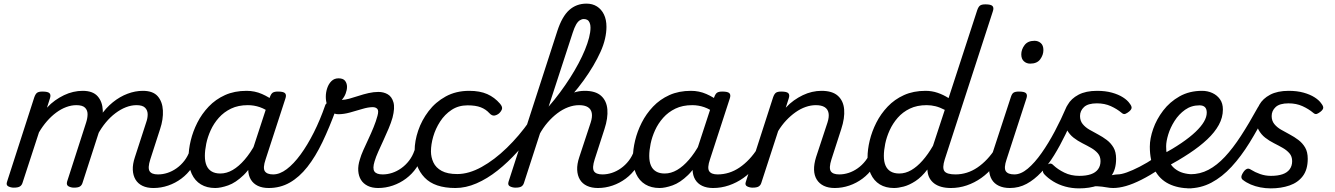

<svg xmlns="http://www.w3.org/2000/svg" viewBox="-20 -1020 7365 1059"><path d="M826 17Q791 17 766 5Q741 -7 727.5 -29.5Q714 -52 712.5 -83Q711 -114 724 -153L786 -344Q795 -369 794.5 -390.5Q794 -412 780 -426Q766 -440 733 -440Q704 -440 674.5 -428.5Q645 -417 616.5 -395.5Q588 -374 563.5 -344.5Q539 -315 519 -278H485Q503 -335 533.5 -380Q564 -425 602.5 -456Q641 -487 683.5 -503Q726 -519 768 -519Q824 -519 850 -489Q876 -459 878.5 -410.5Q881 -362 863 -308L809 -141Q794 -94 805 -76Q816 -58 851 -58Q865 -58 871 -46.5Q877 -35 874 -20.5Q871 -6 859 5.5Q847 17 826 17ZM56 15Q40 15 26 8Q12 1 19 -18L169 -483Q176 -503 185.5 -509Q195 -515 214 -515Q245 -515 253.5 -505.5Q262 -496 255 -476L239 -426Q260 -449 284 -466Q308 -483 333 -495Q358 -507 384 -513Q410 -519 436 -519Q492 -519 518.5 -489Q545 -459 547 -410.5Q549 -362 531 -308L435 -11Q431 2 421 8.5Q411 15 388 15Q372 15 358.5 8Q345 1 350 -18L455 -344Q463 -369 463 -390.5Q463 -412 449 -426Q435 -440 401 -440Q374 -440 345.5 -429.5Q317 -419 290 -399Q263 -379 239 -351.5Q215 -324 195 -290L104 -11Q100 2 89.5 8.5Q79 15 56 15Z M827 17Q813 17 807 5.5Q801 -6 804 -20.5Q807 -35 819 -46.5Q831 -58 852 -58Q878 -58 904 -66.5Q930 -75 954 -92Q978 -109 997 -133.5Q1016 -158 1027 -190Q1032 -205 1044 -205.5Q1056 -206 1065.5 -196.5Q1075 -187 1072 -173Q1062 -130 1038 -95Q1014 -60 980.5 -35Q947 -10 907.5 3.5Q868 17 827 17Z M1167 17Q1121 17 1088 -3Q1055 -23 1037.5 -61Q1020 -99 1020 -151Q1020 -195 1032 -245Q1044 -295 1068.5 -343.5Q1093 -392 1131 -432Q1169 -472 1221 -495.5Q1273 -519 1340 -519Q1385 -519 1425 -501.5Q1465 -484 1497 -458L1485 -389Q1445 -418 1413 -429Q1381 -440 1347 -440Q1294 -440 1254.5 -421Q1215 -402 1187 -370.5Q1159 -339 1142 -301.5Q1125 -264 1117.5 -227Q1110 -190 1110 -160Q1110 -128 1119.5 -106.5Q1129 -85 1148 -74Q1167 -63 1195 -63Q1230 -63 1263.5 -82.5Q1297 -102 1329 -139Q1361 -176 1388 -226L1405 -179Q1368 -97 1324 -54.5Q1280 -12 1238.5 2.5Q1197 17 1167 17ZM1462 17Q1427 17 1402 5Q1377 -7 1363.5 -29.5Q1350 -52 1349 -83Q1348 -114 1360 -153L1468 -483Q1475 -503 1484.5 -509Q1494 -515 1513 -515Q1544 -515 1552.5 -505.5Q1561 -496 1554 -476L1445 -141Q1429 -94 1440.5 -76Q1452 -58 1487 -58Q1501 -58 1506.5 -46.5Q1512 -35 1509.5 -20.5Q1507 -6 1495 5.5Q1483 17 1462 17Z M1462 17Q1443 17 1437.5 5.5Q1432 -6 1437 -20.5Q1442 -35 1455 -46.5Q1468 -58 1487 -58Q1523 -58 1561.5 -87Q1600 -116 1638 -168Q1676 -220 1711 -289.5Q1746 -359 1774 -440Q1778 -451 1789 -453Q1800 -455 1812 -451Q1824 -447 1831 -438.5Q1838 -430 1834 -418Q1797 -317 1758.5 -236.5Q1720 -156 1675.5 -99.5Q1631 -43 1578.5 -13Q1526 17 1462 17Z M2066 17Q2032 17 2008 5Q1984 -7 1971 -28Q1958 -49 1956 -78Q1954 -107 1965 -141Q1971 -163 1984 -192Q1997 -221 2012 -253Q2027 -285 2040.5 -318Q2054 -351 2062 -381Q2070 -410 2061 -419.5Q2052 -429 2036 -429Q2011 -429 1978 -419Q1945 -409 1910.5 -399.5Q1876 -390 1846 -390Q1823 -390 1807.5 -404Q1792 -418 1784.5 -440Q1777 -462 1777 -486Q1777 -511 1785 -534.5Q1793 -558 1808.5 -573Q1824 -588 1847 -588Q1873 -588 1883.5 -574Q1894 -560 1894 -541Q1894 -524 1886.5 -504Q1879 -484 1865 -469Q1882 -469 1906 -475.5Q1930 -482 1957 -491Q1984 -500 2012.5 -506.5Q2041 -513 2067 -513Q2096 -513 2118.5 -500Q2141 -487 2150 -456Q2159 -425 2145 -371Q2137 -343 2123.5 -311Q2110 -279 2095 -246.5Q2080 -214 2066.5 -184Q2053 -154 2046 -130Q2034 -91 2045 -74.5Q2056 -58 2091 -58Q2105 -58 2111 -46.5Q2117 -35 2114 -20.5Q2111 -6 2099 5.5Q2087 17 2066 17Z M2066 17Q2052 17 2046 5.5Q2040 -6 2043 -20.5Q2046 -35 2058 -46.5Q2070 -58 2091 -58Q2117 -58 2143 -66.5Q2169 -75 2193 -92Q2217 -109 2236 -133.5Q2255 -158 2266 -190Q2271 -205 2283 -205.5Q2295 -206 2304.5 -196.5Q2314 -187 2311 -173Q2301 -130 2277 -95Q2253 -60 2219.5 -35Q2186 -10 2146.5 3.5Q2107 17 2066 17Z M2492 17Q2377 17 2322 -40.5Q2267 -98 2267 -189Q2267 -242 2286.5 -299.5Q2306 -357 2344 -407Q2382 -457 2438.5 -488Q2495 -519 2568 -519Q2627 -519 2667.5 -501Q2708 -483 2738 -448Q2753 -430 2748.5 -417.5Q2744 -405 2732 -394Q2719 -384 2706 -382.5Q2693 -381 2679 -396Q2660 -417 2632 -428Q2604 -439 2559 -439Q2509 -439 2471 -414Q2433 -389 2407.5 -349.5Q2382 -310 2369.5 -266.5Q2357 -223 2357 -185Q2357 -153 2370.5 -124Q2384 -95 2416 -77.5Q2448 -60 2502 -60Q2516 -60 2521.5 -48.5Q2527 -37 2525 -21.5Q2523 -6 2514.5 5.5Q2506 17 2492 17Z M2492 17Q2478 17 2472.5 5.5Q2467 -6 2468.5 -21.5Q2470 -37 2479 -48.5Q2488 -60 2502 -60Q2566 -60 2636.5 -99Q2707 -138 2775.5 -204.5Q2844 -271 2900 -351Q2910 -366 2922.5 -360.5Q2935 -355 2941 -341Q2947 -327 2939 -315Q2891 -246 2836.5 -185.5Q2782 -125 2724.5 -79.5Q2667 -34 2608 -8.5Q2549 17 2492 17Z M3278 17Q3243 17 3217.5 5Q3192 -7 3178.5 -29.5Q3165 -52 3163.5 -83Q3162 -114 3175 -153L3238 -344Q3248 -375 3244 -396.5Q3240 -418 3222.5 -429Q3205 -440 3174 -440Q3144 -440 3113.5 -428.5Q3083 -417 3054.5 -395.5Q3026 -374 3000.5 -344.5Q2975 -315 2955 -278L2944 -340Q2983 -387 3016.5 -421Q3050 -455 3081 -476.5Q3112 -498 3142.5 -508.5Q3173 -519 3205 -519Q3265 -519 3295.5 -491.5Q3326 -464 3330 -416.5Q3334 -369 3314 -308L3260 -141Q3245 -94 3256 -76Q3267 -58 3303 -58Q3317 -58 3322.5 -46.5Q3328 -35 3325.5 -20.5Q3323 -6 3311 5.5Q3299 17 3278 17ZM2823 15Q2807 15 2793 8Q2779 1 2785 -18L3054 -849Q3080 -929 3119.5 -964.5Q3159 -1000 3215 -1000Q3248 -1000 3272.5 -984.5Q3297 -969 3311 -940.5Q3325 -912 3325 -872Q3325 -841 3317 -806Q3309 -771 3292 -733.5Q3275 -696 3252 -657Q3229 -618 3199.5 -577Q3170 -536 3134 -494.5Q3098 -453 3057.5 -411.5Q3017 -370 2973 -329L2870 -11Q2866 2 2856 8.5Q2846 15 2823 15ZM3006 -432Q3039 -470 3069 -510.5Q3099 -551 3124.5 -591Q3150 -631 3171 -670.5Q3192 -710 3206.5 -745.5Q3221 -781 3229 -812Q3237 -843 3237 -868Q3237 -883 3232.5 -894Q3228 -905 3220 -910Q3212 -915 3200 -915Q3189 -915 3178 -908Q3167 -901 3157.5 -884.5Q3148 -868 3139 -840Z M3278 17Q3264 17 3258 5.5Q3252 -6 3255 -20.5Q3258 -35 3270 -46.5Q3282 -58 3303 -58Q3329 -58 3355 -66.5Q3381 -75 3405 -92Q3429 -109 3448 -133.5Q3467 -158 3478 -190Q3483 -205 3495 -205.5Q3507 -206 3516.5 -196.5Q3526 -187 3523 -173Q3513 -130 3489 -95Q3465 -60 3431.5 -35Q3398 -10 3358.5 3.5Q3319 17 3278 17Z M3618 17Q3572 17 3539 -3Q3506 -23 3488.5 -61Q3471 -99 3471 -151Q3471 -195 3483 -245Q3495 -295 3519.5 -343.5Q3544 -392 3582 -432Q3620 -472 3672 -495.5Q3724 -519 3791 -519Q3836 -519 3876 -501.5Q3916 -484 3948 -458L3936 -389Q3896 -418 3864 -429Q3832 -440 3798 -440Q3745 -440 3705.5 -421Q3666 -402 3638 -370.5Q3610 -339 3593 -301.5Q3576 -264 3568.5 -227Q3561 -190 3561 -160Q3561 -128 3570.5 -106.5Q3580 -85 3599 -74Q3618 -63 3646 -63Q3681 -63 3714.5 -82.5Q3748 -102 3780 -139Q3812 -176 3839 -226L3856 -179Q3819 -97 3775 -54.5Q3731 -12 3689.5 2.5Q3648 17 3618 17ZM3913 17Q3878 17 3853 5Q3828 -7 3814.5 -29.5Q3801 -52 3800 -83Q3799 -114 3811 -153L3919 -483Q3926 -503 3935.5 -509Q3945 -515 3964 -515Q3995 -515 4003.5 -505.5Q4012 -496 4005 -476L3896 -141Q3880 -94 3891.5 -76Q3903 -58 3938 -58Q3952 -58 3957.5 -46.5Q3963 -35 3960.5 -20.5Q3958 -6 3946 5.5Q3934 17 3913 17Z M3913 17Q3899 17 3893 5.5Q3887 -6 3890 -20.5Q3893 -35 3905 -46.5Q3917 -58 3938 -58Q3970 -58 4000.5 -67.5Q4031 -77 4059 -96Q4087 -115 4112.5 -142Q4138 -169 4160 -204Q4169 -217 4180 -216Q4191 -215 4197 -206.5Q4203 -198 4198 -186Q4178 -140 4148 -102.5Q4118 -65 4080.5 -38.5Q4043 -12 4000.5 2.5Q3958 17 3913 17Z M4584 17Q4549 17 4524 5Q4499 -7 4485 -29.5Q4471 -52 4470 -83Q4469 -114 4481 -153L4544 -344Q4554 -375 4550 -396.5Q4546 -418 4528.5 -429Q4511 -440 4480 -440Q4452 -440 4423.5 -430Q4395 -420 4368 -401Q4341 -382 4316.5 -356Q4292 -330 4272 -297L4179 -11Q4175 2 4164.5 8.5Q4154 15 4131 15Q4115 15 4101 8Q4087 1 4094 -18L4244 -483Q4251 -503 4260.5 -509Q4270 -515 4289 -515Q4320 -515 4328.5 -505.5Q4337 -496 4330 -476L4314 -426Q4335 -449 4359 -466Q4383 -483 4408 -495Q4433 -507 4459 -513Q4485 -519 4511 -519Q4571 -519 4601.5 -491.5Q4632 -464 4636 -416.5Q4640 -369 4620 -308L4566 -141Q4551 -94 4562 -76Q4573 -58 4609 -58Q4623 -58 4628.5 -46.5Q4634 -35 4631.5 -20.5Q4629 -6 4617 5.5Q4605 17 4584 17Z M4584 17Q4570 17 4564 5.5Q4558 -6 4561 -20.5Q4564 -35 4576 -46.5Q4588 -58 4609 -58Q4635 -58 4661 -66.5Q4687 -75 4711 -92Q4735 -109 4754 -133.5Q4773 -158 4784 -190Q4789 -205 4801 -205.5Q4813 -206 4822.5 -196.5Q4832 -187 4829 -173Q4819 -130 4795 -95Q4771 -60 4737.5 -35Q4704 -10 4664.5 3.5Q4625 17 4584 17Z M4911 17Q4865 17 4832.5 -3Q4800 -23 4782.5 -61Q4765 -99 4765 -151Q4765 -195 4777 -245Q4789 -295 4813.5 -343.5Q4838 -392 4876 -432Q4914 -472 4966 -495.5Q5018 -519 5085 -519Q5120 -519 5152 -508Q5184 -497 5212 -479L5370 -964Q5377 -984 5386.5 -990Q5396 -996 5415 -996Q5446 -996 5454.5 -986.5Q5463 -977 5456 -957L5191 -141Q5176 -94 5189 -76Q5202 -58 5250 -58Q5264 -58 5269.5 -46.5Q5275 -35 5272.5 -20.5Q5270 -6 5258 5.5Q5246 17 5225 17Q5195 17 5172 10.5Q5149 4 5133 -8Q5117 -20 5107.5 -37Q5098 -54 5096 -75L5095 -85Q5063 -43 5029 -21Q4995 1 4964.5 9Q4934 17 4911 17ZM4940 -63Q4974 -63 5006 -81.5Q5038 -100 5068.5 -134.5Q5099 -169 5126 -216L5191 -414Q5164 -428 5140 -434Q5116 -440 5091 -440Q5038 -440 4998.5 -421Q4959 -402 4931.5 -370.5Q4904 -339 4887 -301.5Q4870 -264 4862.5 -227Q4855 -190 4855 -160Q4855 -128 4864.5 -106.5Q4874 -85 4893 -74Q4912 -63 4940 -63Z M5225 17Q5211 17 5205 5.5Q5199 -6 5202 -20.5Q5205 -35 5217 -46.5Q5229 -58 5250 -58Q5282 -58 5312.5 -67.5Q5343 -77 5371 -96Q5399 -115 5424.5 -142Q5450 -169 5472 -204Q5481 -217 5492 -216Q5503 -215 5509 -206.5Q5515 -198 5510 -186Q5490 -140 5460 -102.5Q5430 -65 5392.5 -38.5Q5355 -12 5312.5 2.5Q5270 17 5225 17Z M5550 17Q5515 17 5489.5 5Q5464 -7 5450.5 -29.5Q5437 -52 5435.5 -83Q5434 -114 5447 -153L5555 -483Q5561 -503 5570.5 -509Q5580 -515 5600 -515Q5631 -515 5639.5 -505.5Q5648 -496 5641 -476L5532 -141Q5516 -94 5527.5 -76Q5539 -58 5575 -58Q5589 -58 5594.5 -46.5Q5600 -35 5597.5 -20.5Q5595 -6 5583 5.5Q5571 17 5550 17ZM5662 -669Q5642 -669 5627.5 -682Q5613 -695 5613 -720Q5613 -747 5631 -771Q5649 -795 5686 -795Q5706 -795 5720.5 -782.5Q5735 -770 5735 -744Q5735 -717 5717.5 -693Q5700 -669 5662 -669Z M5550 17Q5536 17 5531 5.5Q5526 -6 5529.5 -20.5Q5533 -35 5544.5 -46.5Q5556 -58 5575 -58Q5611 -58 5649 -90Q5687 -122 5725 -176Q5763 -230 5798 -296Q5833 -362 5862 -430Q5869 -447 5884 -444.5Q5899 -442 5909.5 -430Q5920 -418 5915 -406Q5887 -341 5857 -279Q5827 -217 5794 -163.5Q5761 -110 5723 -69.5Q5685 -29 5642.5 -6Q5600 17 5550 17Z M6010 -20Q6036 -31 6061.5 -39.5Q6087 -48 6109 -53Q6131 -58 6146 -58Q6155 -58 6157 -46.5Q6159 -35 6155 -20.5Q6151 -6 6142 5.5Q6133 17 6121 17Q6102 17 6081 13Q6060 9 6033.5 7.5Q6007 6 5971 12ZM5932 19Q5892 19 5855.5 9Q5819 -1 5789 -19.5Q5759 -38 5738 -61Q5732 -69 5731.5 -79Q5731 -89 5746 -103Q5759 -115 5769.5 -117.5Q5780 -120 5791 -108Q5814 -86 5850.5 -68Q5887 -50 5933 -50Q5971 -50 5997 -59Q6023 -68 6036.5 -86.5Q6050 -105 6050 -131Q6050 -157 6035.5 -174Q6021 -191 5998.5 -204Q5976 -217 5950 -230Q5924 -243 5901.5 -260.5Q5879 -278 5864.5 -304.5Q5850 -331 5850 -371Q5850 -408 5869 -442Q5888 -476 5928.5 -497.5Q5969 -519 6031 -519Q6077 -519 6113 -509Q6149 -499 6174 -483Q6199 -467 6211 -449Q6222 -435 6221.5 -425.5Q6221 -416 6208 -405Q6197 -396 6187 -392Q6177 -388 6166 -398Q6141 -419 6107 -434.5Q6073 -450 6030 -450Q5981 -450 5959 -429.5Q5937 -409 5937 -380Q5937 -354 5951.5 -336Q5966 -318 5988.5 -305Q6011 -292 6036.5 -278.5Q6062 -265 6084.5 -248Q6107 -231 6121.5 -206.5Q6136 -182 6136 -144Q6136 -85 6109 -49Q6082 -13 6035.5 3Q5989 19 5932 19Z M6119 17Q6105 17 6099 5.5Q6093 -6 6096 -20.5Q6099 -35 6111 -46.5Q6123 -58 6144 -58Q6164 -58 6195 -69Q6226 -80 6266 -100.5Q6306 -121 6351 -151Q6363 -159 6373 -154Q6383 -149 6389 -136.5Q6395 -124 6393 -110.5Q6391 -97 6379 -89Q6322 -52 6275.5 -28.5Q6229 -5 6190.5 6Q6152 17 6119 17Z M6386 -165Q6449 -199 6496 -231Q6543 -263 6574 -292.5Q6605 -322 6620.5 -348.5Q6636 -375 6636 -399Q6636 -419 6626 -429Q6616 -439 6596 -439Q6551 -439 6516.5 -414.5Q6482 -390 6458.5 -353Q6435 -316 6423.5 -278Q6412 -240 6412 -213Q6412 -167 6425 -137Q6438 -107 6459.5 -90Q6481 -73 6506.5 -66Q6532 -59 6557 -59Q6571 -59 6576.5 -47Q6582 -35 6580.5 -20Q6579 -5 6570 7Q6561 19 6547 19Q6477 19 6426.5 -6Q6376 -31 6349 -82.5Q6322 -134 6322 -211Q6322 -256 6340.5 -309Q6359 -362 6395.5 -410Q6432 -458 6486 -488.5Q6540 -519 6610 -519Q6641 -519 6667 -507Q6693 -495 6709 -472.5Q6725 -450 6725 -416Q6725 -372 6702.5 -331Q6680 -290 6638.5 -251Q6597 -212 6539.5 -174Q6482 -136 6412 -98Z M6532 19Q6523 19 6519 7Q6515 -5 6517 -20Q6519 -35 6526.5 -47Q6534 -59 6546 -59Q6599 -59 6645.5 -83.5Q6692 -108 6736 -155Q6780 -202 6824.5 -270.5Q6869 -339 6918 -428Q6931 -451 6945 -449Q6959 -447 6966.5 -431.5Q6974 -416 6964 -398Q6919 -309 6872 -233Q6825 -157 6773 -100.5Q6721 -44 6661.5 -12.5Q6602 19 6532 19Z M6989 19Q6960 19 6931.5 13.5Q6903 8 6878.5 -2.5Q6854 -13 6835 -28Q6828 -33 6827 -42.5Q6826 -52 6837 -69Q6846 -83 6856.5 -88Q6867 -93 6880 -84Q6902 -70 6930.5 -60Q6959 -50 6990 -50Q7028 -50 7054 -59Q7080 -68 7093.5 -86.5Q7107 -105 7107 -131Q7107 -157 7092.5 -174Q7078 -191 7055.5 -204Q7033 -217 7007 -230Q6981 -243 6958.5 -260.5Q6936 -278 6921.5 -304.5Q6907 -331 6907 -371Q6907 -408 6926 -442Q6945 -476 6985.5 -497.5Q7026 -519 7088 -519Q7134 -519 7170 -509Q7206 -499 7231 -483Q7256 -467 7268 -449Q7279 -435 7278.5 -425.5Q7278 -416 7265 -405Q7254 -396 7244 -392Q7234 -388 7223 -398Q7198 -419 7164 -434.5Q7130 -450 7087 -450Q7038 -450 7016 -429.5Q6994 -409 6994 -380Q6994 -354 7008.5 -336Q7023 -318 7045.5 -305Q7068 -292 7093.5 -278.5Q7119 -265 7141.5 -248Q7164 -231 7178.5 -206.5Q7193 -182 7193 -144Q7193 -85 7166 -49Q7139 -13 7092.5 3Q7046 19 6989 19Z"/></svg>

Font: Playwrite IE
Style: Regular
Weight: 400
Designer: Veronika Burian, José Scaglione
Foundry: TypeTogether
Version: Version 1.002